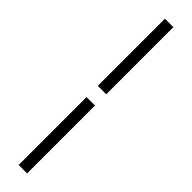

<svg xmlns="http://www.w3.org/2000/svg" viewBox="-384 -798 1037 1037"><g transform="rotate(45 134.5 -279.5)"><path d="M102.5 -325.2V-837.9H167V-325.2ZM102.5 279.3V-239.3H167V279.3Z"/></g></svg>

Font: GenYoGothic TW TTF Regular
Style: Regular
Weight: 400
Version: Version 1.300